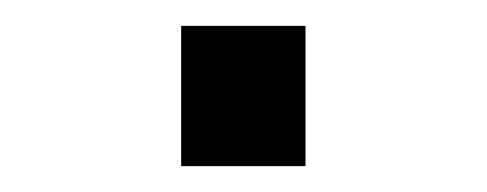

<svg xmlns="http://www.w3.org/2000/svg" viewBox="-20 -345 373 147"><path d="M118.7 -217.8V-325.2H213.9V-217.8Z"/></svg>

Font: Liberation Sans
Style: Regular
Weight: 400
Designer: Steve Matteson
Foundry: Ascender Corporation
Version: Version 2.00.1